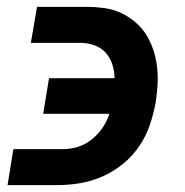

<svg xmlns="http://www.w3.org/2000/svg" viewBox="-20 -540 540 560"><path d="M2 0 19 -105H163Q185 -105 206.5 -111.5Q228 -118 246.5 -132.5Q265 -147 278.5 -166.5Q292 -186 299 -208H106L123 -312H314Q314 -333 307.5 -352.5Q301 -372 288 -386.5Q275 -401 255 -408Q235 -415 214 -415H70L88 -520H232Q258 -520 284 -516.5Q310 -513 332.5 -502.5Q355 -492 374 -476Q393 -460 406 -439.5Q419 -419 427 -395Q435 -371 438 -345.5Q441 -320 439.5 -293.5Q438 -267 434 -241Q428 -208 417 -175.5Q406 -143 386 -113.5Q366 -84 338 -61.5Q310 -39 278 -25Q246 -11 212.5 -5.5Q179 0 146 0Z"/></svg>

Font: Iosevka Term Curly Extrabold
Style: Italic
Weight: 800
Italic angle: -9°
Designer: Belleve Invis
Foundry: Belleve Invis
Version: Version 32.3.0